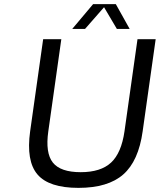

<svg xmlns="http://www.w3.org/2000/svg" viewBox="-20 -890 774 930"><path d="M126 -254 189 -700H277L214 -254Q199 -149 236 -102.5Q273 -56 371 -56Q468 -56 518 -102.5Q568 -149 583 -254L646 -700H734L671 -254Q651 -110 577 -45Q503 20 360 20Q217 20 161.5 -45Q106 -110 126 -254ZM392 -750H330L431 -870H541L608 -750H546L484 -855Z"/></svg>

Font: Fivo Sans Modern
Style: Italic
Weight: 400
Designer: Alexander Slobzheninov
Foundry: Alexander Slobzheninov
Version: 1.0